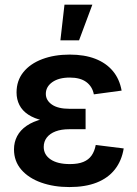

<svg xmlns="http://www.w3.org/2000/svg" viewBox="-20 -773 575 804"><path d="M270.5 10.3Q205.1 10.3 152.3 -8.5Q99.6 -27.3 69.1 -62.7Q38.6 -98.1 38.6 -147.5Q38.6 -177.7 51.8 -202.9Q64.9 -228 91.6 -246.3Q118.2 -264.6 158.7 -274.7Q199.2 -284.7 253.4 -284.7H338.4V-231.9H270Q236.8 -231.9 212.9 -222.9Q189 -213.9 176 -197Q163.1 -180.2 163.1 -157.7Q163.1 -125 191.9 -105.5Q220.7 -85.9 272.9 -85.9Q307.1 -85.9 329.1 -95Q351.1 -104 363.5 -121.8Q376 -139.6 380.9 -166L498 -151.4Q489.7 -100.1 461.2 -63.7Q432.6 -27.3 385 -8.5Q337.4 10.3 270.5 10.3ZM255.9 -258.8Q202.1 -258.8 162.8 -267.6Q123.5 -276.4 98.4 -293Q73.2 -309.6 61.3 -333.3Q49.3 -356.9 49.3 -385.7Q49.3 -435.5 77.9 -470.9Q106.4 -506.3 157 -525.4Q207.5 -544.4 272 -544.4Q333.5 -544.4 378.9 -526.9Q424.3 -509.3 452.4 -475.8Q480.5 -442.4 489.3 -393.6L373 -377.9Q366.7 -410.6 341.6 -429.4Q316.4 -448.2 272 -448.2Q226.1 -448.2 199 -429Q171.9 -409.7 171.9 -379.9Q171.9 -353 197.3 -335.2Q222.7 -317.4 271.5 -317.4H338.4V-258.8ZM232.9 -604 250 -753.4H366.7L311 -604Z"/></svg>

Font: Inter 20pt SemiBold
Style: Regular
Weight: 600
Version: Version 4.001;git-66647c0bb